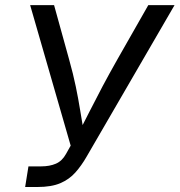

<svg xmlns="http://www.w3.org/2000/svg" viewBox="-20 -748 718 768"><path d="M80.6 0 93.8 -82.5H144.5Q178.7 -82.5 203.6 -93.3Q228.5 -104 244.1 -132.3L262.7 -165.5L100.6 -727.5H196.3L256.3 -510.7Q272.9 -451.7 283.2 -401.6Q293.5 -351.6 301 -304.9Q308.6 -258.3 316.9 -209.5H291Q316.4 -258.8 339.8 -305.2Q363.3 -351.6 389.6 -401.4Q416 -451.2 449.7 -510.7L573.2 -727.5H678.2L325.7 -120.1Q305.7 -85.4 281.5 -58.1Q257.3 -30.8 221.7 -15.4Q186 0 129.9 0Z"/></svg>

Font: Inter
Style: Italic
Weight: 400
Italic angle: -9.3988°
Designer: Rasmus Andersson
Foundry: rsms
Version: Version 4.001;git-66647c0bb